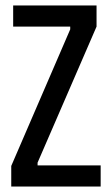

<svg xmlns="http://www.w3.org/2000/svg" viewBox="-20 -680 409 700"><path d="M21 0V-75L236 -573V-583H28V-660H332V-583L117 -87V-77H347V0Z"/></svg>

Font: Bricolage Grotesque 36pt Condensed
Style: Regular
Weight: 400
Width: 3
Designer: Mathieu Triay
Foundry: Atelier Triay
Version: Version 1.001;gftools[0.9.33.dev8+g029e19f]